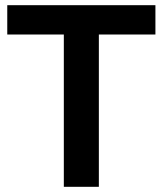

<svg xmlns="http://www.w3.org/2000/svg" viewBox="-20 -720 628 740"><path d="M8 -700H579V-587H361V0H226V-587H8Z"/></svg>

Font: Alexandria Medium
Style: Regular
Weight: 500
Designer: Mohamed Gaber
Foundry: Kief Type Foundry
Version: Version 5.100